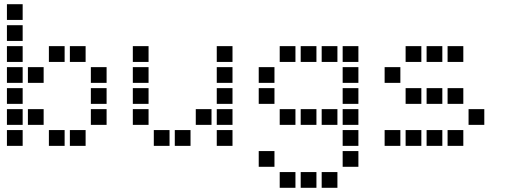

<svg xmlns="http://www.w3.org/2000/svg" viewBox="-20 -708 2440 915"><path d="M14 -688Q13 -688 13 -688Q13 -688 13 -687V-614Q13 -613 13 -613Q13 -613 14 -613H87Q88 -613 88 -613Q88 -613 88 -614V-687Q88 -688 88 -688Q88 -688 87 -688ZM14 -588Q13 -588 13 -588Q13 -588 13 -587V-514Q13 -513 13 -513Q13 -513 14 -513H87Q88 -513 88 -513Q88 -513 88 -514V-587Q88 -588 88 -588Q88 -588 87 -588ZM14 -488Q13 -488 13 -488Q13 -488 13 -487V-414Q13 -413 13 -413Q13 -413 14 -413H87Q88 -413 88 -413Q88 -413 88 -414V-487Q88 -488 88 -488Q88 -488 87 -488ZM214 -488Q213 -488 213 -488Q213 -488 213 -487V-414Q213 -413 213 -413Q213 -413 214 -413H287Q288 -413 288 -413Q288 -413 288 -414V-487Q288 -488 288 -488Q288 -488 287 -488ZM314 -488Q313 -488 313 -488Q313 -488 313 -487V-414Q313 -413 313 -413Q313 -413 314 -413H387Q388 -413 388 -413Q388 -413 388 -414V-487Q388 -488 388 -488Q388 -488 387 -488ZM14 -388Q13 -388 13 -388Q13 -388 13 -387V-314Q13 -313 13 -313Q13 -313 14 -313H87Q88 -313 88 -313Q88 -313 88 -314V-387Q88 -388 88 -388Q88 -388 87 -388ZM114 -388Q113 -388 113 -388Q113 -388 113 -387V-314Q113 -313 113 -313Q113 -313 114 -313H187Q188 -313 188 -313Q188 -313 188 -314V-387Q188 -388 188 -388Q188 -388 187 -388ZM414 -388Q413 -388 413 -388Q413 -388 413 -387V-314Q413 -313 413 -313Q413 -313 414 -313H487Q488 -313 488 -313Q488 -313 488 -314V-387Q488 -388 488 -388Q488 -388 487 -388ZM14 -288Q13 -288 13 -288Q13 -288 13 -287V-214Q13 -213 13 -213Q13 -213 14 -213H87Q88 -213 88 -213Q88 -213 88 -214V-287Q88 -288 88 -288Q88 -288 87 -288ZM414 -288Q413 -288 413 -288Q413 -288 413 -287V-214Q413 -213 413 -213Q413 -213 414 -213H487Q488 -213 488 -213Q488 -213 488 -214V-287Q488 -288 488 -288Q488 -288 487 -288ZM14 -188Q13 -188 13 -188Q13 -188 13 -187V-114Q13 -113 13 -113Q13 -113 14 -113H87Q88 -113 88 -113Q88 -113 88 -114V-187Q88 -188 88 -188Q88 -188 87 -188ZM114 -188Q113 -188 113 -188Q113 -188 113 -187V-114Q113 -113 113 -113Q113 -113 114 -113H187Q188 -113 188 -113Q188 -113 188 -114V-187Q188 -188 188 -188Q188 -188 187 -188ZM414 -188Q413 -188 413 -188Q413 -188 413 -187V-114Q413 -113 413 -113Q413 -113 414 -113H487Q488 -113 488 -113Q488 -113 488 -114V-187Q488 -188 488 -188Q488 -188 487 -188ZM14 -88Q13 -88 13 -88Q13 -88 13 -87V-14Q13 -13 13 -13Q13 -13 14 -13H87Q88 -13 88 -13Q88 -13 88 -14V-87Q88 -88 88 -88Q88 -88 87 -88ZM214 -88Q213 -88 213 -88Q213 -88 213 -87V-14Q213 -13 213 -13Q213 -13 214 -13H287Q288 -13 288 -13Q288 -13 288 -14V-87Q288 -88 288 -88Q288 -88 287 -88ZM314 -88Q313 -88 313 -88Q313 -88 313 -87V-14Q313 -13 313 -13Q313 -13 314 -13H387Q388 -13 388 -13Q388 -13 388 -14V-87Q388 -88 388 -88Q388 -88 387 -88Z M614 -488Q613 -488 613 -488Q613 -488 613 -487V-414Q613 -413 613 -413Q613 -413 614 -413H687Q688 -413 688 -413Q688 -413 688 -414V-487Q688 -488 688 -488Q688 -488 687 -488ZM1014 -488Q1013 -488 1013 -488Q1013 -488 1013 -487V-414Q1013 -413 1013 -413Q1013 -413 1014 -413H1087Q1088 -413 1088 -413Q1088 -413 1088 -414V-487Q1088 -488 1088 -488Q1088 -488 1087 -488ZM614 -388Q613 -388 613 -388Q613 -388 613 -387V-314Q613 -313 613 -313Q613 -313 614 -313H687Q688 -313 688 -313Q688 -313 688 -314V-387Q688 -388 688 -388Q688 -388 687 -388ZM1014 -388Q1013 -388 1013 -388Q1013 -388 1013 -387V-314Q1013 -313 1013 -313Q1013 -313 1014 -313H1087Q1088 -313 1088 -313Q1088 -313 1088 -314V-387Q1088 -388 1088 -388Q1088 -388 1087 -388ZM614 -288Q613 -288 613 -288Q613 -288 613 -287V-214Q613 -213 613 -213Q613 -213 614 -213H687Q688 -213 688 -213Q688 -213 688 -214V-287Q688 -288 688 -288Q688 -288 687 -288ZM1014 -288Q1013 -288 1013 -288Q1013 -288 1013 -287V-214Q1013 -213 1013 -213Q1013 -213 1014 -213H1087Q1088 -213 1088 -213Q1088 -213 1088 -214V-287Q1088 -288 1088 -288Q1088 -288 1087 -288ZM614 -188Q613 -188 613 -188Q613 -188 613 -187V-114Q613 -113 613 -113Q613 -113 614 -113H687Q688 -113 688 -113Q688 -113 688 -114V-187Q688 -188 688 -188Q688 -188 687 -188ZM914 -188Q913 -188 913 -188Q913 -188 913 -187V-114Q913 -113 913 -113Q913 -113 914 -113H987Q988 -113 988 -113Q988 -113 988 -114V-187Q988 -188 988 -188Q988 -188 987 -188ZM1014 -188Q1013 -188 1013 -188Q1013 -188 1013 -187V-114Q1013 -113 1013 -113Q1013 -113 1014 -113H1087Q1088 -113 1088 -113Q1088 -113 1088 -114V-187Q1088 -188 1088 -188Q1088 -188 1087 -188ZM714 -88Q713 -88 713 -88Q713 -88 713 -87V-14Q713 -13 713 -13Q713 -13 714 -13H787Q788 -13 788 -13Q788 -13 788 -14V-87Q788 -88 788 -88Q788 -88 787 -88ZM814 -88Q813 -88 813 -88Q813 -88 813 -87V-14Q813 -13 813 -13Q813 -13 814 -13H887Q888 -13 888 -13Q888 -13 888 -14V-87Q888 -88 888 -88Q888 -88 887 -88ZM1014 -88Q1013 -88 1013 -88Q1013 -88 1013 -87V-14Q1013 -13 1013 -13Q1013 -13 1014 -13H1087Q1088 -13 1088 -13Q1088 -13 1088 -14V-87Q1088 -88 1088 -88Q1088 -88 1087 -88Z M1314 -488Q1313 -488 1313 -488Q1313 -488 1313 -487V-414Q1313 -413 1313 -413Q1313 -413 1314 -413H1387Q1388 -413 1388 -413Q1388 -413 1388 -414V-487Q1388 -488 1388 -488Q1388 -488 1387 -488ZM1414 -488Q1413 -488 1413 -488Q1413 -488 1413 -487V-414Q1413 -413 1413 -413Q1413 -413 1414 -413H1487Q1488 -413 1488 -413Q1488 -413 1488 -414V-487Q1488 -488 1488 -488Q1488 -488 1487 -488ZM1514 -488Q1513 -488 1513 -488Q1513 -488 1513 -487V-414Q1513 -413 1513 -413Q1513 -413 1514 -413H1587Q1588 -413 1588 -413Q1588 -413 1588 -414V-487Q1588 -488 1588 -488Q1588 -488 1587 -488ZM1614 -488Q1613 -488 1613 -488Q1613 -488 1613 -487V-414Q1613 -413 1613 -413Q1613 -413 1614 -413H1687Q1688 -413 1688 -413Q1688 -413 1688 -414V-487Q1688 -488 1688 -488Q1688 -488 1687 -488ZM1214 -388Q1213 -388 1213 -388Q1213 -388 1213 -387V-314Q1213 -313 1213 -313Q1213 -313 1214 -313H1287Q1288 -313 1288 -313Q1288 -313 1288 -314V-387Q1288 -388 1288 -388Q1288 -388 1287 -388ZM1614 -388Q1613 -388 1613 -388Q1613 -388 1613 -387V-314Q1613 -313 1613 -313Q1613 -313 1614 -313H1687Q1688 -313 1688 -313Q1688 -313 1688 -314V-387Q1688 -388 1688 -388Q1688 -388 1687 -388ZM1214 -288Q1213 -288 1213 -288Q1213 -288 1213 -287V-214Q1213 -213 1213 -213Q1213 -213 1214 -213H1287Q1288 -213 1288 -213Q1288 -213 1288 -214V-287Q1288 -288 1288 -288Q1288 -288 1287 -288ZM1614 -288Q1613 -288 1613 -288Q1613 -288 1613 -287V-214Q1613 -213 1613 -213Q1613 -213 1614 -213H1687Q1688 -213 1688 -213Q1688 -213 1688 -214V-287Q1688 -288 1688 -288Q1688 -288 1687 -288ZM1314 -188Q1313 -188 1313 -188Q1313 -188 1313 -187V-114Q1313 -113 1313 -113Q1313 -113 1314 -113H1387Q1388 -113 1388 -113Q1388 -113 1388 -114V-187Q1388 -188 1388 -188Q1388 -188 1387 -188ZM1414 -188Q1413 -188 1413 -188Q1413 -188 1413 -187V-114Q1413 -113 1413 -113Q1413 -113 1414 -113H1487Q1488 -113 1488 -113Q1488 -113 1488 -114V-187Q1488 -188 1488 -188Q1488 -188 1487 -188ZM1514 -188Q1513 -188 1513 -188Q1513 -188 1513 -187V-114Q1513 -113 1513 -113Q1513 -113 1514 -113H1587Q1588 -113 1588 -113Q1588 -113 1588 -114V-187Q1588 -188 1588 -188Q1588 -188 1587 -188ZM1614 -188Q1613 -188 1613 -188Q1613 -188 1613 -187V-114Q1613 -113 1613 -113Q1613 -113 1614 -113H1687Q1688 -113 1688 -113Q1688 -113 1688 -114V-187Q1688 -188 1688 -188Q1688 -188 1687 -188ZM1614 -88Q1613 -88 1613 -88Q1613 -88 1613 -87V-14Q1613 -13 1613 -13Q1613 -13 1614 -13H1687Q1688 -13 1688 -13Q1688 -13 1688 -14V-87Q1688 -88 1688 -88Q1688 -88 1687 -88ZM1214 12Q1213 12 1213 12Q1213 12 1213 13V86Q1213 87 1213 87Q1213 87 1214 87H1287Q1288 87 1288 87Q1288 87 1288 86V13Q1288 12 1288 12Q1288 12 1287 12ZM1614 12Q1613 12 1613 12Q1613 12 1613 13V86Q1613 87 1613 87Q1613 87 1614 87H1687Q1688 87 1688 87Q1688 87 1688 86V13Q1688 12 1688 12Q1688 12 1687 12ZM1314 112Q1313 112 1313 112Q1313 112 1313 113V186Q1313 187 1313 187Q1313 187 1314 187H1387Q1388 187 1388 187Q1388 187 1388 186V113Q1388 112 1388 112Q1388 112 1387 112ZM1414 112Q1413 112 1413 112Q1413 112 1413 113V186Q1413 187 1413 187Q1413 187 1414 187H1487Q1488 187 1488 187Q1488 187 1488 186V113Q1488 112 1488 112Q1488 112 1487 112ZM1514 112Q1513 112 1513 112Q1513 112 1513 113V186Q1513 187 1513 187Q1513 187 1514 187H1587Q1588 187 1588 187Q1588 187 1588 186V113Q1588 112 1588 112Q1588 112 1587 112Z M1914 -488Q1913 -488 1913 -488Q1913 -488 1913 -487V-414Q1913 -413 1913 -413Q1913 -413 1914 -413H1987Q1988 -413 1988 -413Q1988 -413 1988 -414V-487Q1988 -488 1988 -488Q1988 -488 1987 -488ZM2014 -488Q2013 -488 2013 -488Q2013 -488 2013 -487V-414Q2013 -413 2013 -413Q2013 -413 2014 -413H2087Q2088 -413 2088 -413Q2088 -413 2088 -414V-487Q2088 -488 2088 -488Q2088 -488 2087 -488ZM2114 -488Q2113 -488 2113 -488Q2113 -488 2113 -487V-414Q2113 -413 2113 -413Q2113 -413 2114 -413H2187Q2188 -413 2188 -413Q2188 -413 2188 -414V-487Q2188 -488 2188 -488Q2188 -488 2187 -488ZM1814 -388Q1813 -388 1813 -388Q1813 -388 1813 -387V-314Q1813 -313 1813 -313Q1813 -313 1814 -313H1887Q1888 -313 1888 -313Q1888 -313 1888 -314V-387Q1888 -388 1888 -388Q1888 -388 1887 -388ZM1914 -288Q1913 -288 1913 -288Q1913 -288 1913 -287V-214Q1913 -213 1913 -213Q1913 -213 1914 -213H1987Q1988 -213 1988 -213Q1988 -213 1988 -214V-287Q1988 -288 1988 -288Q1988 -288 1987 -288ZM2014 -288Q2013 -288 2013 -288Q2013 -288 2013 -287V-214Q2013 -213 2013 -213Q2013 -213 2014 -213H2087Q2088 -213 2088 -213Q2088 -213 2088 -214V-287Q2088 -288 2088 -288Q2088 -288 2087 -288ZM2114 -288Q2113 -288 2113 -288Q2113 -288 2113 -287V-214Q2113 -213 2113 -213Q2113 -213 2114 -213H2187Q2188 -213 2188 -213Q2188 -213 2188 -214V-287Q2188 -288 2188 -288Q2188 -288 2187 -288ZM2214 -188Q2213 -188 2213 -188Q2213 -188 2213 -187V-114Q2213 -113 2213 -113Q2213 -113 2214 -113H2287Q2288 -113 2288 -113Q2288 -113 2288 -114V-187Q2288 -188 2288 -188Q2288 -188 2287 -188ZM1814 -88Q1813 -88 1813 -88Q1813 -88 1813 -87V-14Q1813 -13 1813 -13Q1813 -13 1814 -13H1887Q1888 -13 1888 -13Q1888 -13 1888 -14V-87Q1888 -88 1888 -88Q1888 -88 1887 -88ZM1914 -88Q1913 -88 1913 -88Q1913 -88 1913 -87V-14Q1913 -13 1913 -13Q1913 -13 1914 -13H1987Q1988 -13 1988 -13Q1988 -13 1988 -14V-87Q1988 -88 1988 -88Q1988 -88 1987 -88ZM2014 -88Q2013 -88 2013 -88Q2013 -88 2013 -87V-14Q2013 -13 2013 -13Q2013 -13 2014 -13H2087Q2088 -13 2088 -13Q2088 -13 2088 -14V-87Q2088 -88 2088 -88Q2088 -88 2087 -88ZM2114 -88Q2113 -88 2113 -88Q2113 -88 2113 -87V-14Q2113 -13 2113 -13Q2113 -13 2114 -13H2187Q2188 -13 2188 -13Q2188 -13 2188 -14V-87Q2188 -88 2188 -88Q2188 -88 2187 -88Z"/></svg>

Font: Doto
Style: Bold
Weight: 700
Monospace: yes
Version: Version 1.000